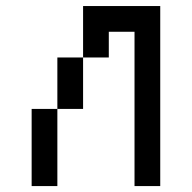

<svg xmlns="http://www.w3.org/2000/svg" viewBox="-20 -628 648 648"><path d="M173.6 -260.4V-434H260.4V-260.4ZM520.8 -607.6V0H434V-520.8H347.2V-434H260.4V-607.6ZM173.6 -260.4V0H86.8V-260.4Z"/></svg>

Font: 8-bit Operator+ 8
Style: Regular
Weight: 400
Designer: GrandChaos9000
Version: Version 1.3.0 - August 1, 2014